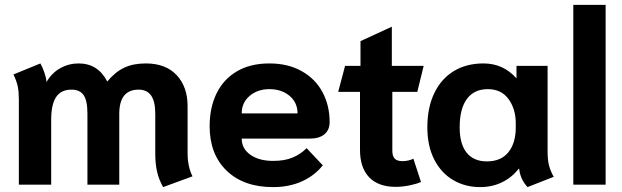

<svg xmlns="http://www.w3.org/2000/svg" viewBox="-20 -754 2538 784"><path d="M614 -126V-289Q614 -340 597 -364Q580 -388 546 -388Q467 -388 467 -289V0H337V-290Q337 -343 321.5 -365.5Q306 -388 272 -388Q229 -388 209 -357.5Q189 -327 189 -266V0H57V-349Q57 -379 52.5 -401Q48 -423 35 -450L145 -495Q154 -479 161.5 -457Q169 -435 170 -419Q191 -456 226 -475.5Q261 -495 301 -495Q380 -495 418 -421Q450 -460 487 -477.5Q524 -495 575 -495Q657 -495 701.5 -447Q746 -399 746 -321V-129Q746 -74 766 -34L646 10Q629 -20 621.5 -52.5Q614 -85 614 -126Z M836 -239Q836 -314 864 -372Q892 -430 947 -462.5Q1002 -495 1080 -495Q1156 -495 1212 -463.5Q1268 -432 1297 -377.5Q1326 -323 1326 -256Q1326 -223 1304.5 -205.5Q1283 -188 1245 -188H967Q967 -147 1002.5 -122Q1038 -97 1095 -97Q1142 -97 1174.5 -110.5Q1207 -124 1232 -149L1298 -79Q1265 -37 1213 -13.5Q1161 10 1095 10Q975 10 905.5 -57Q836 -124 836 -239ZM1195 -291Q1195 -335 1162.5 -362.5Q1130 -390 1080 -390Q1032 -390 999.5 -362.5Q967 -335 967 -291Z M1450 -142V-379H1361L1389 -485H1452V-586L1580 -645V-485H1710L1684 -379H1582V-139Q1582 -116 1592 -106Q1602 -96 1623 -96Q1648 -96 1668 -106L1699 -11Q1682 -3 1652.5 3Q1623 9 1596 9Q1525 9 1487.5 -30Q1450 -69 1450 -142Z M1725 -234Q1725 -315 1753.5 -374Q1782 -433 1833.5 -464Q1885 -495 1954 -495Q2035 -495 2089 -434V-485H2216V-136Q2216 -101 2222 -78Q2228 -55 2241 -32L2134 10Q2104 -23 2100 -65H2098Q2070 -29 2029.5 -9.5Q1989 10 1941 10Q1879 10 1830 -19Q1781 -48 1753 -103Q1725 -158 1725 -234ZM2086 -233V-251Q2086 -309 2056.5 -349.5Q2027 -390 1972 -390Q1916 -390 1886.5 -350Q1857 -310 1857 -234Q1857 -166 1885.5 -130.5Q1914 -95 1968 -95Q2026 -95 2056 -132.5Q2086 -170 2086 -233Z M2321 -734H2453V0H2321Z"/></svg>

Font: Niramit
Style: Bold
Weight: 700
Designer: Katatrad Aksorn Co.,Ltd.
Foundry: Cadson Demak Co.,Ltd.
Version: Version 1.001; ttfautohint (v1.6)